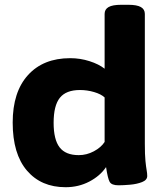

<svg xmlns="http://www.w3.org/2000/svg" viewBox="-20 -774 681 802"><path d="M254 8Q152 8 92.5 -61.5Q33 -131 33 -262Q33 -390 97 -460.5Q161 -531 273 -531Q315 -531 354 -518.5Q393 -506 417 -487V-716Q417 -735 433.5 -744.5Q450 -754 486 -754H516Q552 -754 568.5 -744.5Q585 -735 585 -716V-174Q585 -127 587.5 -102Q590 -77 592.5 -63.5Q595 -50 595 -39Q595 -22 573.5 -13.5Q552 -5 523.5 -2.5Q495 0 475 0Q446 0 438 -14.5Q430 -29 423 -76Q398 -39 353 -15.5Q308 8 254 8ZM309 -126Q342 -126 372 -142Q402 -158 417 -181V-367Q402 -381 373 -389.5Q344 -398 314 -398Q256 -398 230 -365.5Q204 -333 204 -261Q204 -191 229 -158.5Q254 -126 309 -126Z"/></svg>

Font: Asap Semi Expanded ExtraBold
Style: Regular
Weight: 800
Width: 6
Designer: Pablo Cosgaya
Foundry: Omnibus-Type
Version: Version 3.001; ttfautohint (v1.8.4.7-5d5b)